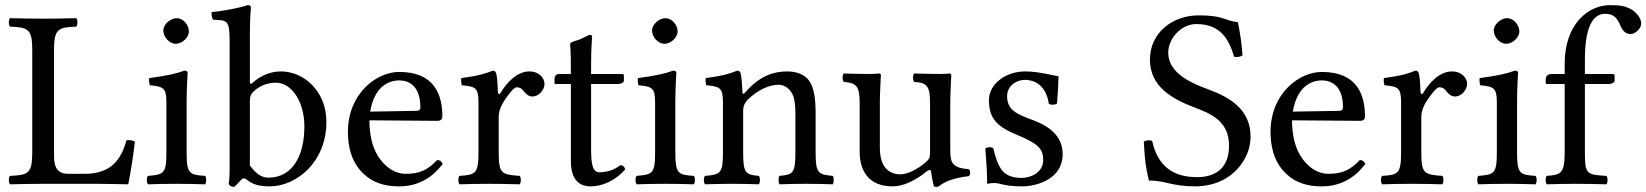

<svg xmlns="http://www.w3.org/2000/svg" viewBox="-20 -718 6431 750"><path d="M149 0H361.7C389 0 481 2 481 2C491 -48 501 -113 507 -165C497.2 -169.7 486.4 -171.8 474 -170C454 -98 417 -39 311 -39H248C209 -39 191 -58 191 -109V-523C191 -606 208 -611 278 -614C284 -620 284 -641 278 -647C233 -646 186.1 -645 148 -645C111.9 -645 65 -646 19 -647C13 -641 13 -620 19 -614C89 -611 106 -606 106 -523V-122C106 -39 89 -34 19 -31C13 -25 13 -4 19 2C58 1 115.3 0 149 0Z M618 -599C618 -573 642 -547 666 -547C694 -547 718 -573.9 718 -595C718 -619 697 -647 670 -647C646 -647 618 -623 618 -599ZM709 -122V-321.3C709 -371 713 -435 713 -435C713 -439 708 -442 700 -442C671.5 -431 632 -422 563 -413C561 -407 563 -391 565 -385C619.5 -379.9 630 -374 630 -317V-122C630 -39 619 -36 558 -31C552 -25 552 -4 558 2C591 1 630 0 670 0C710 0 748 1 781 2C787 -4 787 -25 781 -31C720 -35 709 -39 709 -122Z M973 -363C999 -386 1029 -395 1058 -395C1119 -395 1169 -321 1169 -224C1169 -110 1123 -24 1028 -24C997 -24 976 -46 956 -71V-321C956 -342 960.1 -351.6 973 -363ZM966 -394C959.7 -388.3 956 -390 956 -399V-583C956 -648 960 -688 960 -688C960 -695 956 -698 947 -698C922 -688 847 -674 807 -671C805 -663 807 -647 813 -641C865 -638 877 -643 877 -559V-71C877 -32 876 -14 873 0C878 8 883 12 895 12C901.1 6.2 911 -3.1 918.7 -12C929 -24 935 -24 946 -14.8C968.9 4.5 998.7 10 1034 10C1136 10 1255 -83 1255 -242C1255 -364 1165 -439 1078 -439C1035.1 -439 997 -422 966 -394Z M1426 -282C1445 -395 1515 -404 1539 -404C1577 -404 1622 -383 1622 -299C1622 -290 1618 -285.2 1607 -285ZM1688 -93C1651 -55 1622 -39 1564 -39C1528 -39 1486 -60 1455 -111C1435 -144 1423 -190 1423 -248L1689 -246C1701 -246 1708 -252 1708 -263C1708 -347 1678 -437 1539 -437C1452 -437 1339 -354 1339 -202C1339 -146 1353 -92 1386 -54C1420 -14 1467 10 1539 10C1615 10 1669 -25 1709 -77C1706 -87 1700 -92 1688 -93Z M1925 -358C1923.3 -398 1921.7 -423.7 1917 -434C1914.9 -438.6 1913 -442 1905 -442C1877 -431 1851 -422 1782 -413C1780 -407 1782 -391 1784 -385C1838 -380 1849 -375 1849 -317V-122C1849 -39 1837 -35 1775 -31C1769 -25 1769 -4 1775 2C1810 1 1849 0 1889 0C1929 0 1975 1 2010 2C2016 -4 2016 -25 2010 -31C1940 -36 1928 -39 1928 -122V-261C1928 -287 1940 -310 1952 -328C1963 -344 1986 -377 1998 -377C2007 -377 2016 -374.6 2023.8 -364.3C2031.4 -354.3 2042.6 -341 2060 -341C2084 -341 2107 -366 2107 -391C2107 -410.1 2089 -439 2047 -439C2000 -439 1959 -395 1936 -356C1930 -345 1925.2 -353 1925 -358Z M2164 -429C2150 -429 2146 -417 2146 -409V-396C2146 -391 2147 -390 2151 -390H2210V-89C2210 -18 2241 10 2287 10C2333 10 2383 -12 2422 -56C2420 -66.3 2414 -72 2404 -73C2378 -53 2348 -45 2322 -45C2295 -45 2289 -75 2289 -137V-390H2393C2403 -390 2417 -394 2417 -403V-423C2417 -427 2414 -429 2409 -429H2289V-468C2289 -533 2293 -573 2293 -573C2293 -579.4 2290 -581.8 2285.3 -581.8C2280.8 -581.8 2272.3 -577.9 2263 -572.8C2251.7 -566.5 2241.5 -562.2 2229 -558.7C2217 -555.3 2207 -551.9 2207 -545C2207 -533.4 2210 -540 2210 -429.1Z M2527 -599C2527 -573 2551 -547 2575 -547C2603 -547 2627 -573.9 2627 -595C2627 -619 2606 -647 2579 -647C2555 -647 2527 -623 2527 -599ZM2618 -122V-321.3C2618 -371 2622 -435 2622 -435C2622 -439 2617 -442 2609 -442C2580.5 -431 2541 -422 2472 -413C2470 -407 2472 -391 2474 -385C2528.5 -379.9 2539 -374 2539 -317V-122C2539 -39 2528 -36 2467 -31C2461 -25 2461 -4 2467 2C2500 1 2539 0 2579 0C2619 0 2657 1 2690 2C2696 -4 2696 -25 2690 -31C2629 -35 2618 -39 2618 -122Z M2892 -358C2885.9 -351 2880.3 -348.6 2880 -358C2879 -385 2876.7 -423.7 2872 -434C2869.9 -438.6 2868 -442 2860 -442C2832 -431 2806 -422 2737 -413C2735 -407 2737 -391 2739 -385C2793 -380 2804 -375 2804 -317V-122C2804 -40 2794 -36 2734 -31C2728 -25 2728 -4 2734 2C2764 1 2804 0 2844 0C2884 0 2914 1 2944 2C2950 -4 2950 -25 2944 -31C2893 -36 2883 -40 2883 -122V-286C2883 -307 2892 -319 2900 -328C2938 -365 2983 -387 3022 -387C3042 -387 3063 -374 3075 -351C3085 -331 3087 -304 3087 -274V-122C3087 -40 3077 -36 3025 -31C3020 -25 3020 -4 3025 2C3055 1 3087 0 3127 0C3167 0 3203 1 3233 2C3238 -4 3238 -25 3233 -31C3177 -36 3166 -40 3166 -122V-271C3166 -326 3162 -374 3139 -405C3122 -427 3091 -439 3056 -439C3007 -439 2951.3 -426 2892 -358Z M3467 10C3506 10 3553 -10 3602 -50C3607 -54 3616.3 -56 3617 -49C3619.5 -23.5 3628 10 3628 10C3636 13 3640.5 12.5 3647 10C3669 -8 3704 -23 3765 -30C3771 -36 3771 -51 3765 -57C3701 -62 3692 -81 3692 -130V-322C3692 -352 3696 -425 3696 -425C3696 -428 3693 -431 3688 -431C3683 -430 3668 -429 3653 -429C3621 -429 3585 -430 3551 -431C3545 -425 3545 -404 3551 -398C3600 -395 3613 -383 3613 -317V-124C3613 -105 3611 -97 3597 -85C3560 -53 3522 -37 3497 -37C3467 -37 3417 -51 3417 -140V-322C3417 -352 3421 -425 3421 -425C3421 -428 3418 -431 3413 -431C3408 -430 3393 -429 3378 -429C3346 -429 3310 -430 3276 -431C3270 -425 3270 -404 3276 -398C3324 -394 3338 -383 3338 -318V-126C3338 -57 3368 10 3467 10Z M3829 -138C3833 -89 3836 -42 3836 0C3846 -2 3856 -3 3861 -3C3868 -3 3874 -3 3881 -1C3908 6 3935 10 3972 10C4028 10 4131 -17 4131 -116C4131 -184.3 4082 -224 4014 -249.2C3953.8 -271.5 3914 -287 3914 -342C3914 -383 3950 -406 3984 -406C4006 -406 4064 -398 4077 -313C4083 -307 4103 -308 4109 -314C4112 -350 4114 -387 4115 -420C4084 -425 4036 -439 3984 -439C3910 -439 3843 -391 3843 -327C3843 -254 3876 -223 3953 -191C4036 -157 4055 -136 4055 -93C4055 -44 4007 -23 3970 -23C3931 -23 3909.3 -36.3 3899 -47C3877 -70 3866 -114 3860 -139C3854 -145 3835 -144 3829 -138Z M4815.6 -631C4757.8 -639 4760 -658 4662.4 -658C4561 -658 4472 -591 4472 -485C4472 -379.6 4558.5 -331.5 4646.5 -298C4707.3 -274.9 4781 -246.8 4781 -149C4781 -68 4735.8 -26 4656 -26C4562.6 -26 4502.5 -68.5 4480.5 -168C4468.2 -172 4457.6 -170.1 4448 -165C4452 -88 4456 -62 4468 -13C4531 -13 4558.9 10 4647.6 10C4693.1 10 4736.2 -1.1 4771 -22.8C4828.5 -58.8 4865 -120.4 4865 -184C4865 -290.4 4784.9 -337 4702.5 -367.9C4643.3 -390.1 4543.4 -427.9 4543.4 -512C4543.4 -568 4594 -624 4652.9 -624C4750 -624 4781 -562 4801 -496C4811.5 -494.2 4824.5 -495 4833.5 -502C4830 -550 4826 -578 4815.6 -631Z M5030 -282C5049 -395 5119 -404 5143 -404C5181 -404 5226 -383 5226 -299C5226 -290 5222 -285.2 5211 -285ZM5292 -93C5255 -55 5226 -39 5168 -39C5132 -39 5090 -60 5059 -111C5039 -144 5027 -190 5027 -248L5293 -246C5305 -246 5312 -252 5312 -263C5312 -347 5282 -437 5143 -437C5056 -437 4943 -354 4943 -202C4943 -146 4957 -92 4990 -54C5024 -14 5071 10 5143 10C5219 10 5273 -25 5313 -77C5310 -87 5304 -92 5292 -93Z M5529 -358C5527.3 -398 5525.7 -423.7 5521 -434C5518.9 -438.6 5517 -442 5509 -442C5481 -431 5455 -422 5386 -413C5384 -407 5386 -391 5388 -385C5442 -380 5453 -375 5453 -317V-122C5453 -39 5441 -35 5379 -31C5373 -25 5373 -4 5379 2C5414 1 5453 0 5493 0C5533 0 5579 1 5614 2C5620 -4 5620 -25 5614 -31C5544 -36 5532 -39 5532 -122V-261C5532 -287 5544 -310 5556 -328C5567 -344 5590 -377 5602 -377C5611 -377 5620 -374.6 5627.8 -364.3C5635.4 -354.3 5646.6 -341 5664 -341C5688 -341 5711 -366 5711 -391C5711 -410.1 5693 -439 5651 -439C5604 -439 5563 -395 5540 -356C5534 -345 5529.2 -353 5529 -358Z M5815 -599C5815 -573 5839 -547 5863 -547C5891 -547 5915 -573.9 5915 -595C5915 -619 5894 -647 5867 -647C5843 -647 5815 -623 5815 -599ZM5906 -122V-321.3C5906 -371 5910 -435 5910 -435C5910 -439 5905 -442 5897 -442C5868.5 -431 5829 -422 5760 -413C5758 -407 5760 -391 5762 -385C5816.5 -379.9 5827 -374 5827 -317V-122C5827 -39 5816 -36 5755 -31C5749 -25 5749 -4 5755 2C5788 1 5827 0 5867 0C5907 0 5945 1 5978 2C5984 -4 5984 -25 5978 -31C5917 -35 5906 -39 5906 -122Z M6171 -122V-390H6264C6273 -390 6287 -394 6287 -403V-423C6287 -427 6284 -429 6279 -429H6171V-486C6171 -640 6217 -664 6250 -664C6280 -664 6296 -652 6310 -617C6318 -599 6329 -585 6350 -585C6367 -585 6391 -606 6391 -626C6391 -643 6380 -661 6359 -677C6333 -695 6307 -698 6269 -698C6185 -698 6092 -625 6092 -469V-429H6041C6023 -429 6018 -417 6018 -409V-396C6018 -391 6019 -390 6023 -390H6092V-122C6092 -39 6076 -35 6022 -31C6016 -25 6016 -4 6022 2C6057 1 6092 0 6132 0C6172 0 6220 1 6255 2C6261 -4 6261 -25 6255 -31C6177 -35 6171 -39 6171 -122Z"/></svg>

Font: Libertinus Serif
Style: Regular
Weight: 400
Designer: Philipp H. Poll
Foundry: Khaled Hosny
Version: Version 6.2